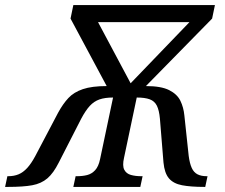

<svg xmlns="http://www.w3.org/2000/svg" viewBox="-78 -734 885 754"><path d="M-58 0 -49 -42H-46Q-23 -42 -5 -49.5Q13 -57 29 -74.5Q45 -92 61 -122L150 -291Q169 -326 190.5 -349Q212 -372 247.5 -384Q283 -396 341 -396L199 -661L210 -714H766L755 -661L495 -396Q555 -396 586.5 -380Q618 -364 630.5 -338Q643 -312 646 -281L663 -122Q667 -92 675 -74.5Q683 -57 697.5 -49.5Q712 -42 734 -42H737L728 0H724Q671 0 637 -6.5Q603 -13 585.5 -33.5Q568 -54 564 -96L550 -268Q547 -301 538 -319Q529 -337 510 -344Q491 -351 459 -351L409 -114Q402 -83 410 -67.5Q418 -52 436 -47Q454 -42 477 -42H482L473 0H210L219 -42H224Q246 -42 264 -46.5Q282 -51 295.5 -65.5Q309 -80 315 -109L366 -351Q334 -351 312.5 -343.5Q291 -336 274.5 -318Q258 -300 241 -268L153 -96Q132 -54 108 -33.5Q84 -13 48.5 -6.5Q13 0 -46 0ZM435 -407 666 -647H307Z"/></svg>

Font: Noto Serif
Style: Italic
Weight: 400
Italic angle: -12°
Designer: Monotype Design Team
Foundry: Monotype Imaging Inc.
Version: Version 2.013